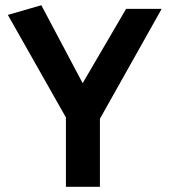

<svg xmlns="http://www.w3.org/2000/svg" viewBox="-20 -714 648 734"><path d="M362 0V-260L598 -680H462L296 -396L138 -694L10 -657L232 -265V0Z"/></svg>

Font: Catamaran Thin
Style: Bold
Weight: 700
Version: Version 2.000